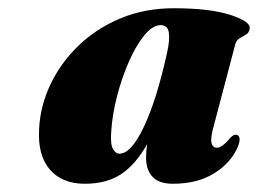

<svg xmlns="http://www.w3.org/2000/svg" viewBox="-20 -737 626 466"><path d="M499.5 -434Q490.5 -402.5 493.2 -390.5Q496 -378.5 506.5 -378.5Q519.5 -378.5 540 -403.5Q548 -412 555.5 -409.5Q566.5 -405 557.5 -381.5Q541 -342 500 -316.5Q459 -291 400 -291Q365.5 -291 350 -308Q334.5 -325 334.5 -354.5Q334.5 -367.5 337 -387Q309.5 -338 274.2 -314.5Q239 -291 185.5 -291Q131 -291 101 -325.5Q71 -360 75 -424.5Q77.5 -479 102 -531.2Q126.5 -583.5 169.8 -625.5Q213 -667.5 271.8 -692.2Q330.5 -717 402 -717Q489 -717 538.5 -701Q588 -685 586 -668.5Q585 -658 577.8 -653.5Q570.5 -649 562.2 -644.5Q554 -640 551 -629.5ZM250 -418.5Q247.5 -387.5 254 -375.8Q260.5 -364 270 -364Q298.5 -364 329.5 -429.8Q360.5 -495.5 385.5 -609Q392.5 -640 389.8 -658Q387 -676 370 -676Q350.5 -676 330.2 -651.2Q310 -626.5 292.8 -587.2Q275.5 -548 264 -503.2Q252.5 -458.5 250 -418.5Z"/></svg>

Font: Fraunces 72pt S000 Black
Style: Italic
Weight: 900
Italic angle: -16°
Version: Version 1.000; ttfautohint (v1.8.3)